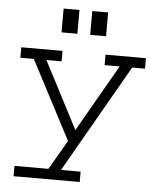

<svg xmlns="http://www.w3.org/2000/svg" viewBox="-54 -667 709 867"><g transform="rotate(5 300.0 -234.0)"><path d="M210.9 -430.2V-382.8H142.1L299.8 -79.1L474.1 -382.8H405.8V-430.2H588.9V-382.8H530.8L251 106H339.8V152.8H40V106H193.8L271 -26.9L85 -382.8H23.9V-430.2ZM199.2 -621.1H271V-513.2H199.2ZM329.1 -621.1H400.9V-513.2H329.1Z"/></g></svg>

Font: Ethiopic Sadiss
Style: Regular
Weight: 400
Designer: abass alamnehe
Foundry: Senamirmir Project
Version: Version 5.100